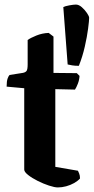

<svg xmlns="http://www.w3.org/2000/svg" viewBox="-20 -820 410 840"><path d="M233 0Q219 0 194.5 -8Q170 -16 145 -28.5Q120 -41 103 -54.5Q86 -68 86 -78V-434L9 -441Q9 -465 13.5 -477Q18 -489 22 -492L79 -501Q91 -503 96 -509.5Q101 -516 101 -538V-645Q113 -654 139 -664.5Q165 -675 193 -676L214 -660V-501L316 -500L328 -488Q327 -470 320.5 -453.5Q314 -437 308 -428L222 -430V-90L321 -73Q323 -69 326.5 -60.5Q330 -52 330 -39Q320 -28 304 -19Q288 -10 269.5 -5Q251 0 233 0ZM325 -532Q308 -532 296 -534Q284 -536 276 -538L257 -789Q264 -793 283 -796.5Q302 -800 312 -800Q325 -800 338 -788.5Q351 -777 360.5 -763Q370 -749 370 -742Q370 -730 365.5 -695Q361 -660 351 -616Q341 -572 325 -532Z"/></svg>

Font: Texturina Medium 12pt
Style: Bold
Weight: 700
Version: Version 1.002